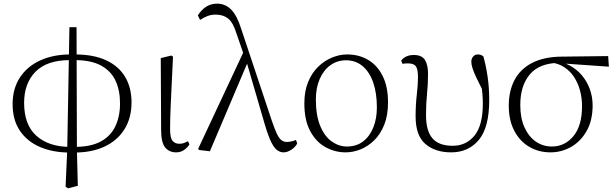

<svg xmlns="http://www.w3.org/2000/svg" viewBox="-20 -820 3374 1051"><path d="M339 202 348 1 360 -671H399L401 3L406 197L353 211ZM362 15Q269 15 198.5 -15.5Q128 -46 88.5 -105Q49 -164 49 -250Q49 -334 88.5 -395Q128 -456 199.5 -489Q271 -522 366 -522L363 -491Q237 -491 174.5 -427.5Q112 -364 112 -257Q112 -136 180 -76Q248 -16 364 -16ZM388 15 389 -16Q477 -16 531.5 -45.5Q586 -75 611.5 -129Q637 -183 637 -254Q637 -325 612.5 -378Q588 -431 533.5 -461Q479 -491 388 -491L390 -522Q492 -522 561 -490Q630 -458 665 -399Q700 -340 700 -260Q700 -174 661 -112Q622 -50 552 -17.5Q482 15 388 15Z M944 14Q906 14 884 -13Q862 -40 862 -109L860 -502L918 -516L927 -510Q923 -424 920 -362.5Q917 -301 915 -256.5Q913 -212 912 -178Q911 -144 911 -114Q911 -65 924.5 -49Q938 -33 962 -33Q977 -33 988 -37.5Q999 -42 1009 -47L1017 -30Q1008 -14 989 0Q970 14 944 14Z M1069 1 1065 -6 1317 -544 1340 -489 1129 8ZM1532 14Q1515 14 1498.5 3Q1482 -8 1465.5 -40.5Q1449 -73 1430 -137L1328 -487L1325 -490L1275 -635Q1256 -697 1229 -718.5Q1202 -740 1161 -740Q1136 -740 1115.5 -732Q1095 -724 1075 -711L1063 -736Q1083 -767 1109 -783.5Q1135 -800 1168 -800Q1213 -800 1245 -768Q1277 -736 1300 -663L1468 -159Q1484 -112 1496 -87Q1508 -62 1521 -52.5Q1534 -43 1550 -43Q1559 -43 1573 -45.5Q1587 -48 1600 -54L1607 -35Q1597 -15 1575 -0.5Q1553 14 1532 14Z M1872 14Q1814 14 1762.5 -14Q1711 -42 1678.5 -101.5Q1646 -161 1646 -254Q1646 -321 1666.5 -371Q1687 -421 1721.5 -454.5Q1756 -488 1797.5 -505Q1839 -522 1880 -522Q1945 -522 1995.5 -492Q2046 -462 2075 -403.5Q2104 -345 2104 -259Q2104 -189 2083.5 -137.5Q2063 -86 2029 -52.5Q1995 -19 1954 -2.5Q1913 14 1872 14ZM1879 -18Q1932 -18 1968.5 -46.5Q2005 -75 2024 -123.5Q2043 -172 2043 -232Q2043 -310 2023 -368Q2003 -426 1965 -458Q1927 -490 1874 -490Q1826 -490 1788.5 -463Q1751 -436 1730 -387.5Q1709 -339 1709 -276Q1709 -188 1733 -130.5Q1757 -73 1796 -45.5Q1835 -18 1879 -18Z M2450 14Q2362 14 2308.5 -32Q2255 -78 2255 -183Q2255 -246 2261.5 -301.5Q2268 -357 2268 -398Q2268 -441 2256.5 -457Q2245 -473 2214 -473Q2206 -473 2198 -472.5Q2190 -472 2184 -470L2176 -488Q2186 -502 2203.5 -510.5Q2221 -519 2245 -519Q2289 -519 2306 -492Q2323 -465 2323 -417Q2323 -358 2317.5 -306Q2312 -254 2312 -189Q2312 -104 2347 -63Q2382 -22 2458 -22Q2532 -22 2577.5 -78Q2623 -134 2623 -253Q2623 -281 2620.5 -309Q2618 -337 2613 -373L2628 -370L2633 -303Q2605 -358 2589 -392Q2573 -426 2566.5 -446.5Q2560 -467 2560 -482Q2560 -499 2570 -510.5Q2580 -522 2595 -522Q2605 -522 2613 -519Q2621 -516 2626 -511Q2640 -462 2649 -401Q2658 -340 2658 -273Q2658 -122 2601 -54Q2544 14 2450 14Z M2993 14Q2928 14 2876 -17Q2824 -48 2794.5 -105.5Q2765 -163 2765 -241Q2765 -322 2796.5 -382Q2828 -442 2892.5 -475.5Q2957 -509 3054 -510L3309 -513L3313 -455L3055 -473L3042 -476Q2933 -475 2880.5 -413Q2828 -351 2828 -245Q2828 -174 2851 -123Q2874 -72 2913 -45Q2952 -18 3001 -18Q3072 -18 3119 -75Q3166 -132 3166 -239Q3166 -284 3155 -324.5Q3144 -365 3123 -397.5Q3102 -430 3070.5 -451Q3039 -472 2997 -478L3007 -487Q3056 -484 3096 -463Q3136 -442 3164.5 -408.5Q3193 -375 3208.5 -332.5Q3224 -290 3224 -243Q3224 -161 3191.5 -103.5Q3159 -46 3106.5 -16Q3054 14 2993 14Z"/></svg>

Font: Early Summer Mincho VF
Style: Regular
Weight: 250
Designer: GuiWonder
Version: Version 1.002